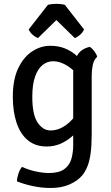

<svg xmlns="http://www.w3.org/2000/svg" viewBox="-20 -740 568 981"><path d="M476.5 -450Q460 -435 454.2 -408.8Q448.5 -382.5 448.5 -353V-53.5Q448.5 3 443.2 42Q438 81 427.5 108Q417 135 401.5 154.5Q378 183.5 336.2 202Q294.5 220.5 238.5 220.5Q192.5 220.5 146.5 210.5Q100.5 200.5 66.5 186.5Q67 168 74.2 146.8Q81.5 125.5 92.5 112.5Q124 127.5 162 135.8Q200 144 229 144Q281 144 308 124.5Q335 105 344.5 72.5Q354 40 354 1V-370.5Q354 -417 372.8 -453.5Q391.5 -490 438.5 -500.5Q451 -493 462 -478.2Q473 -463.5 476.5 -450ZM45.5 -245.5Q45.5 -334.5 73.5 -392.2Q101.5 -450 145.2 -478Q189 -506 235.5 -506Q278.5 -506 310.2 -493.2Q342 -480.5 365.2 -460.8Q388.5 -441 406 -420L393 -336Q367 -375.5 328.2 -401.2Q289.5 -427 250.5 -427Q221 -427 197 -407.5Q173 -388 159 -347.8Q145 -307.5 145 -245Q145 -154 172.2 -113.8Q199.5 -73.5 237.5 -73.5Q278.5 -73.5 316.2 -100.2Q354 -127 375 -167.5L389.5 -91Q376 -68.5 351.2 -45.8Q326.5 -23 292.8 -7.2Q259 8.5 218.5 8.5Q161 8.5 122.5 -23.2Q84 -55 64.8 -112.2Q45.5 -169.5 45.5 -245.5ZM311.5 -715 409.5 -589.5Q402 -573 388 -561.2Q374 -549.5 362 -545.5L268 -637.5L174 -545.5Q162 -549.5 148 -561.2Q134 -573 126.5 -589.5L224.5 -715Q243 -720.5 268 -720.5Q293.5 -720.5 311.5 -715Z"/></svg>

Font: Signika Negative Light
Style: Regular
Weight: 400
Version: Version 2.001